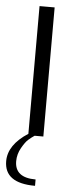

<svg xmlns="http://www.w3.org/2000/svg" viewBox="-65 -682 391 963"><g transform="rotate(5 130.0 -200.0)"><path d="M150 250Q-5 250 -5 139Q-5 57 94 -7V-650H170V0H126Q111 10 96 23Q81 36 63 68Q45 100 45 135Q45 218 150 218Z"/></g></svg>

Font: Arsenal
Style: Regular
Weight: 400
Designer: Andrij Shevchenko
Foundry: Stairsfor
Version: Version 2.001;PS 002.001;hotconv 1.0.88;makeotf.lib2.5.64775